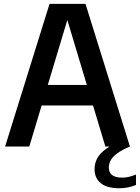

<svg xmlns="http://www.w3.org/2000/svg" viewBox="-20 -760 726 996"><path d="M6.5 0 237 -740H423.5L654 0H526.5L321.5 -682H337L132 0ZM144.5 -213 171.5 -319.5H488.5L515 -213ZM599 216.5Q534.5 216.5 502.5 190Q470.5 163.5 470.5 117.5Q470.5 87.5 484.5 61.2Q498.5 35 530.8 11.8Q563 -11.5 617.5 -33.5L654 0Q610.5 18.5 586.8 36.5Q563 54.5 553.8 72.5Q544.5 90.5 544.5 109.5Q544.5 134.5 561.5 148Q578.5 161.5 614 161.5Q629.5 161.5 647 157.8Q664.5 154 685.5 145.5V199.5Q666 207.5 644.8 212Q623.5 216.5 599 216.5Z"/></svg>

Font: Encode Sans SC SemiCondensed SemiBold
Style: Regular
Weight: 600
Width: 4
Designer: Multiple Designers
Foundry: Impallari Type
Version: Version 3.002